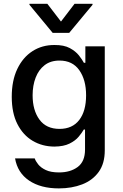

<svg xmlns="http://www.w3.org/2000/svg" viewBox="-20 -787 657 1029"><path d="M295.5 222.7Q198.2 222.7 136 180.8Q73.9 138.8 60.7 61.8L166.2 62.1Q170.8 76.3 184.7 93.9Q198.5 111.5 225.5 124.3Q252.5 137.1 296.5 137.1Q356.9 137.1 396.3 108Q435.7 78.8 435.7 14.6V-92.7H429Q419.4 -75.6 401.6 -54.3Q383.9 -33 352.5 -17.4Q321 -1.8 271 -1.4Q206.7 -1.8 155 -32.3Q103.3 -62.9 73.2 -122.2Q43 -181.5 43 -268.1Q43 -355.5 72.8 -417.6Q102.6 -479.8 154.3 -513Q206 -546.2 272 -545.8Q322.8 -546.2 354 -529.3Q385.3 -512.4 402.9 -490.1Q420.5 -467.7 429.7 -450.3H437.5V-538.7H541.5V19.2Q541.5 89.1 509.1 134.2Q476.6 179.3 420.8 201Q365.1 222.7 295.5 222.7ZM299 -96.2Q367.9 -96.2 404.7 -144Q441.4 -191.8 441.4 -276.3Q441.4 -359 405 -410.7Q368.6 -462.4 299 -462.4Q251.1 -462.4 219.1 -437.7Q187.1 -413 171 -370.9Q154.8 -328.8 154.8 -276.3Q154.8 -196 191.4 -146.1Q228 -96.2 299 -96.2ZM233.7 -766.7 306.8 -671.5 379.6 -766.7H475.9V-761.4L350.9 -610.8H262.4L137.8 -761.4V-766.7Z"/></svg>

Font: Inter Zeller Medium
Style: Regular
Weight: 500
Designer: Rasmus Andersson; Joe Bland
Foundry: zeller
Version: Version 3.015;git-dec3a8cb1